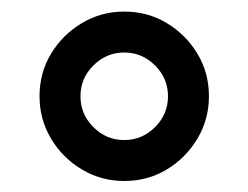

<svg xmlns="http://www.w3.org/2000/svg" viewBox="-20 -708 440 340"><path d="M200 -387.5Q159.2 -387.5 125 -407.9Q90.8 -428.3 70.4 -462.5Q50 -496.7 50 -537.5Q50 -579.2 70.4 -612.9Q90.8 -646.7 125 -667.1Q159.2 -687.5 200 -687.5Q241.7 -687.5 275.4 -667.1Q309.2 -646.7 329.6 -612.9Q350 -579.2 350 -537.5Q350 -496.7 329.6 -462.5Q309.2 -428.3 275.4 -407.9Q241.7 -387.5 200 -387.5ZM200 -460Q231.7 -460 254.6 -482.9Q277.5 -505.8 277.5 -537.5Q277.5 -569.2 254.6 -592.1Q231.7 -615 200 -615Q168.3 -615 145.4 -592.1Q122.5 -569.2 122.5 -537.5Q122.5 -505.8 145.4 -482.9Q168.3 -460 200 -460Z"/></svg>

Font: Funnel Sans Light Medium
Style: Regular
Weight: 500
Version: Version 1.000